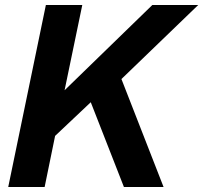

<svg xmlns="http://www.w3.org/2000/svg" viewBox="-20 -750 815 770"><path d="M775 -730 467 -433 636 0H477L344 -340L201 -205L159 0H13L164 -730H310L239 -388L591 -730Z"/></svg>

Font: Nacelle Bold
Style: Italic
Weight: 700
Italic angle: -12°
Designer: Sora Sagano
Foundry: Sora Sagano
Version: Version 1.000;FEAKit 1.0